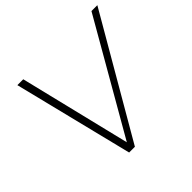

<svg xmlns="http://www.w3.org/2000/svg" viewBox="-170 -881 1061 1061"><g transform="rotate(-45 360.5 -350.0)"><path d="M314.5 0H269.5L96 -700H142L300.5 -49L675 -700H721Z"/></g></svg>

Font: Argentum Sans ExtraLight
Style: Italic
Weight: 200
Italic angle: -11°
Designer: Julieta Ulanovsky (font), Cristiano Sobral (main changes and remaster)
Foundry: Julieta Ulanovsky (font), Cristiano Sobral (main changes and remaster)
Version: Version 2.007;June 15, 2022;FontCreator 14.0.0.2814 64-bit; 